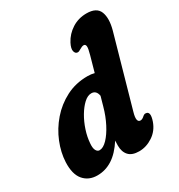

<svg xmlns="http://www.w3.org/2000/svg" viewBox="-175 -849 909 976"><g transform="rotate(-30 279.0 -361.0)"><path d="M548.5 -589 432.5 -178.5Q416.5 -123 443 -123Q454 -123 468 -136.5Q475.5 -142.5 482.5 -141.5Q512 -140.5 493.5 -86.5Q477.5 -41 439.2 -15.8Q401 9.5 359 9.5Q317.5 9.5 298 -11.8Q278.5 -33 278.5 -70Q278.5 -85.5 279.5 -99Q243.5 -43 202.5 -16.8Q161.5 9.5 114 9.5Q63 9.5 33.5 -25.2Q4 -60 7 -129.5Q9.5 -185 32.5 -242Q55.5 -299 96.8 -346.8Q138 -394.5 194.8 -423.8Q251.5 -453 321 -453Q342.5 -453 361 -448L386.5 -539Q396.5 -574 394.8 -586.5Q393 -599 383 -599Q373 -599 359.5 -590.5Q346 -581.5 338.5 -582.5Q326 -583 321.5 -599.2Q317 -615.5 332 -644.5Q352.5 -683.5 390.5 -707.8Q428.5 -732 476 -732Q535.5 -732 550.8 -692.2Q566 -652.5 548.5 -589ZM162.5 -150.5Q160 -123.5 167.2 -109.8Q174.5 -96 187 -96Q208.5 -96 232.8 -121.2Q257 -146.5 278.5 -188Q300 -229.5 313.5 -278.5L329 -333.5Q323 -368 294 -368Q272.5 -368 250.5 -347.8Q228.5 -327.5 209.2 -295Q190 -262.5 177.5 -224.5Q165 -186.5 162.5 -150.5Z"/></g></svg>

Font: Fraunces 144pt S100
Style: Bold Italic
Weight: 700
Italic angle: -16°
Version: Version 1.000; ttfautohint (v1.8.3)